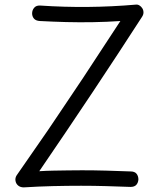

<svg xmlns="http://www.w3.org/2000/svg" viewBox="-20 -798 690 831"><path d="M153 -707Q135 -708 127 -717.5Q119 -727 119 -740Q119 -754 128 -764.5Q137 -775 154 -774Q258 -767 361 -768Q464 -769 568 -778Q576 -779 583.5 -774.5Q591 -770 596 -762Q601 -754 601 -744Q601 -734 594 -724Q545 -648 491.5 -566.5Q438 -485 381.5 -400Q325 -315 266.5 -228.5Q208 -142 150 -57Q181 -59 212 -59.5Q243 -60 274 -60.5Q305 -61 335 -61Q388 -61 440.5 -59.5Q493 -58 545 -56Q563 -56 571 -46Q579 -36 579 -21Q578 -7 570 2Q562 11 545 11Q491 9 438 7.5Q385 6 331 6Q270 6 208 7.5Q146 9 83 13Q68 13 58.5 5Q49 -3 47 -15.5Q45 -28 52 -39Q107 -119 148 -177.5Q189 -236 220.5 -283.5Q252 -331 281 -373.5Q310 -416 341 -463Q372 -510 410.5 -569Q449 -628 501 -707Q441 -703 382 -702Q323 -701 266 -702.5Q209 -704 153 -707Z"/></svg>

Font: Playpen Sans Light
Style: Regular
Weight: 300
Designer: Laura Meseguer, Veronika Burian, José Scaglione
Foundry: TypeTogether
Version: Version 1.001